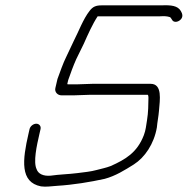

<svg xmlns="http://www.w3.org/2000/svg" viewBox="-20 -657 701 717"><path d="M209.5 -301H256.5C275.6 -301 296.6 -303 316 -303H532C533.7 -300.7 534.3 -298.5 534.4 -292C534 -265.9 533.9 -237.6 529 -208C525.7 -188.3 524.5 -171.1 517.1 -152C492.2 -87.2 448.9 -61.8 393.5 -37C375.2 -30 359.8 -27.3 340.1 -22C320 -16.2 292.3 -13.6 268.4 -10.5C236.5 -6.4 201 -5.7 169.2 -1C141.4 1.5 122.5 -8.1 116.8 -25C103.7 -52.1 116.9 -112.4 127.5 -158L131.4 -175C133.9 -185.8 126.5 -195 115.5 -195C104.5 -195 92.9 -185.8 90.4 -175L86.5 -158C63.6 -59 54.1 23.5 133 39C153 41.8 171.3 38.3 192.5 37C254.2 33.2 317.1 22.7 370.5 11C411.7 0 446.1 -21.9 479.9 -43C520.8 -69.1 555.2 -119.7 565.8 -181C567.5 -201 572.1 -223 573.7 -243.5C576.9 -283.6 587.4 -344 542.4 -344H325.4C306.3 -344 285.3 -342 266 -342H239C233.6 -342 231 -342.3 231.2 -343L234.7 -358C244.4 -385.5 253.1 -410.1 264.7 -436L293.1 -494C308.2 -528 325.4 -566.9 344.6 -596H574.6C595.1 -597.1 602.5 -596.8 614.9 -593C617.8 -591.4 620.5 -585.7 622.6 -583C626.9 -574 639.9 -573 650.5 -580.5C666.4 -591.7 661 -606.7 655.2 -616C643.7 -635.6 619.4 -638.6 583.1 -637H360.1C338.3 -637 326.7 -632.4 314.2 -616C290.4 -585.3 273.9 -539.9 255.4 -504L228 -446C214.7 -419.3 205.1 -390.1 194.6 -362L186.7 -328C183.3 -313.1 195.3 -301 209.5 -301Z"/></svg>

Font: HoneyBee
Style: SeLitIt
Weight: 300
Foundry: Cannot Into Space Fonts
Version: Version 0.89